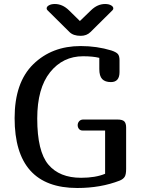

<svg xmlns="http://www.w3.org/2000/svg" viewBox="-20 -939 720 959"><path d="M379 -834 435 -888Q467 -919 505 -919Q523 -919 534.5 -912.5Q546 -906 546 -897Q546 -892 542 -888L432 -779Q413 -760 383 -760Q346 -760 327 -779L217 -888Q213 -892 213 -897Q213 -906 224.5 -912.5Q236 -919 254 -919Q292 -919 324 -888ZM534 -529Q505 -529 490.5 -544Q476 -559 476 -594V-650Q444 -658 395 -658Q294 -658 230 -578Q166 -498 166 -347Q166 -183 221.5 -117Q277 -51 385 -51Q457 -51 505 -71V-287H393Q381 -287 374.5 -295Q368 -303 368 -314Q368 -325 375.5 -333.5Q383 -342 396 -342H566Q592 -342 601 -332.5Q610 -323 610 -302V-95Q610 -67 602.5 -55.5Q595 -44 578 -37Q483 0 366 0Q53 0 53 -349Q53 -527 146 -618Q239 -709 383 -709Q464 -709 536 -687Q560 -679 568.5 -669.5Q577 -660 577 -638V-579Q577 -529 534 -529Z"/></svg>

Font: Marmelad
Style: Regular
Weight: 400
Designer: Manvel Shmavonyan
Foundry: Cyreal
Version: Version 1.001;PS 001.001;hotconv 1.0.88;makeotf.lib2.5.64775